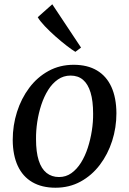

<svg xmlns="http://www.w3.org/2000/svg" viewBox="-20 -867 604 898"><path d="M324.5 -564Q389 -564 433.5 -537.5Q478 -511 501 -460.5Q524 -410 524.5 -337.5Q524.5 -270 504.5 -207.8Q484.5 -145.5 447 -96Q409.5 -46.5 357 -17.8Q304.5 11 239.5 11Q176 11 131.2 -15Q86.5 -41 63.2 -91Q40 -141 39.5 -212Q39.5 -280.5 59.5 -343.5Q79.5 -406.5 116.8 -456.2Q154 -506 206.8 -535Q259.5 -564 324.5 -564ZM310 -513.5Q277 -513.5 250.8 -495.2Q224.5 -477 205.2 -446.2Q186 -415.5 173.2 -376.8Q160.5 -338 154.2 -296.5Q148 -255 148.5 -216Q148.5 -156 161 -116.8Q173.5 -77.5 197.8 -58.2Q222 -39 256 -39Q288.5 -39 314 -57.2Q339.5 -75.5 358.8 -106.2Q378 -137 390.5 -175.5Q403 -214 409.5 -255.5Q416 -297 415.5 -335.5Q415.5 -395 403.5 -434.5Q391.5 -474 368.2 -493.8Q345 -513.5 310 -513.5ZM332.5 -624.5Q316 -634.5 290.8 -654Q265.5 -673.5 238.5 -697.5Q211.5 -721.5 189.2 -745Q167 -768.5 156.5 -786.5L224.5 -847L359 -644.5Z"/></svg>

Font: Merriweather 28pt
Style: Italic
Weight: 400
Italic angle: -7.8°
Version: Version 2.101